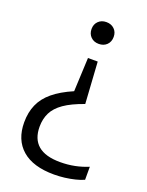

<svg xmlns="http://www.w3.org/2000/svg" viewBox="-142 -620 683 892"><g transform="rotate(20 200.0 -174.5)"><path d="M250.7 -362.7 263.7 -157.6Q201.8 -135.8 166.1 -110.9Q130.5 -85.9 115.4 -55.4Q100.3 -24.8 100.3 13.6Q100.3 74.3 136.5 105.2Q172.7 136.1 246.1 136.1Q283.2 136.1 317.5 129.2Q351.8 122.3 383.4 109.1V173.5Q365.2 181.8 341.2 187.6Q317.2 193.5 290.7 196.8Q264.2 200 238.9 200Q134.8 200 80.5 152.6Q26.1 105.2 26.1 18.8Q26.1 -30.3 43.1 -69Q60 -107.8 97.2 -138.7Q134.4 -169.7 194.9 -195.8L202.5 -362.7ZM226.6 -548.9Q250.5 -548.9 265.9 -534.1Q281.3 -519.4 281.3 -495.5Q281.3 -471.2 266.1 -456.2Q250.9 -441.3 226.6 -441.3Q202.3 -441.3 187.1 -456.4Q171.9 -471.5 171.9 -495.5Q171.9 -519 187.1 -533.9Q202.3 -548.9 226.6 -548.9Z"/></g></svg>

Font: Encode Sans SC Condensed Thin
Style: Regular
Weight: 100
Width: 3
Designer: Multiple Designers
Foundry: Impallari Type
Version: Version 3.002